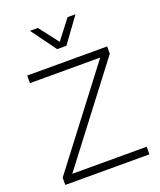

<svg xmlns="http://www.w3.org/2000/svg" viewBox="-161 -994 914 1094"><g transform="rotate(-20 296.5 -447.0)"><path d="M553 -46V0H43V-44L478 -614H52V-660H537V-616L102 -46ZM430 -894 320 -743H264L154 -894H202L292 -777L382 -894Z"/></g></svg>

Font: Work Sans Light
Style: Regular
Weight: 300
Designer: Wei Huang
Foundry: Wei Huang
Version: Version 2.012; ttfautohint (v1.8.3)